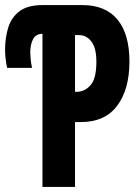

<svg xmlns="http://www.w3.org/2000/svg" viewBox="-32 -735 552 755"><path d="M135 -602Q109 -602 98 -581Q87 -560 87 -528Q87 -521 88.5 -503.5Q90 -486 94 -468H-4Q-8 -487 -10 -505Q-12 -523 -12 -540Q-12 -587 0.5 -627Q13 -667 45 -691Q77 -715 135 -715H292Q383 -715 430 -658Q477 -601 477 -493Q477 -384 429 -319.5Q381 -255 286 -255H263V0H135ZM269 -374Q301 -374 324 -400Q347 -426 347 -492Q347 -546 327.5 -571.5Q308 -597 279 -597H263V-374Z"/></svg>

Font: Noto Sans Mono ExtraCondensed
Style: Bold
Weight: 700
Width: 2
Designer: Monotype Design Team
Foundry: Monotype Imaging Inc.
Version: Version 2.014